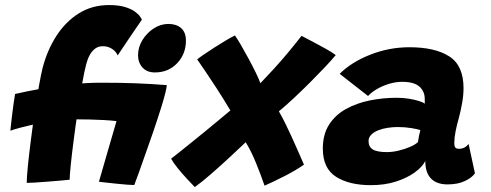

<svg xmlns="http://www.w3.org/2000/svg" viewBox="-20 -723 1939 758"><path d="M591.5 -437Q560 -437 542.5 -456.5Q525 -476 525 -505Q525 -537 542.5 -565.2Q560 -593.5 587.2 -611Q614.5 -628.5 645 -628.5Q676.5 -628.5 695.2 -612Q714 -595.5 714 -562.5Q714 -510 679.5 -473.5Q645 -437 591.5 -437ZM85.5 -1Q85.5 -22 90 -67.2Q94.5 -112.5 101.8 -169.2Q109 -226 117.5 -283Q126 -340 134.2 -386.2Q142.5 -432.5 148.5 -456Q167 -526 203 -581.8Q239 -637.5 291.2 -670.2Q343.5 -703 410.5 -703Q448 -703 472.8 -695.5Q497.5 -688 511.8 -677.8Q526 -667.5 532.5 -658.2Q539 -649 540 -645Q535 -638 521 -617.5Q507 -597 490.5 -572.8Q474 -548.5 461 -528.8Q448 -509 444.5 -504Q444 -506.5 440.2 -512.5Q436.5 -518.5 429.5 -524.8Q422.5 -531 411.5 -535.8Q400.5 -540.5 385 -540.5Q368 -540.5 355.2 -530.8Q342.5 -521 334 -505.2Q325.5 -489.5 320.5 -470Q313 -442 304.2 -392.2Q295.5 -342.5 286.8 -284Q278 -225.5 270.8 -169.2Q263.5 -113 259.2 -70.8Q255 -28.5 255 -13.5Q242.5 -12 218.5 -10Q194.5 -8 167 -5.8Q139.5 -3.5 116.8 -2.2Q94 -1 85.5 -1ZM378.5 -396.5Q455 -396.5 515 -394.2Q575 -392 638.5 -387Q638 -376.5 632.2 -354Q626.5 -331.5 617.8 -303.2Q609 -275 599.8 -247.2Q590.5 -219.5 584 -200Q569 -157 554.2 -115.2Q539.5 -73.5 528 -41Q516.5 -8.5 510 7.5Q500.5 7.5 480.8 6Q461 4.5 438 2Q415 -0.5 396.2 -2.5Q377.5 -4.5 370.5 -5.5Q373.5 -16.5 380.8 -41Q388 -65.5 397.5 -99Q407 -132.5 418.2 -170.2Q429.5 -208 440 -245Q417.5 -247.5 391.2 -249Q365 -250.5 335.8 -251.2Q306.5 -252 273 -252Q240.5 -252 202.2 -247Q164 -242 127.5 -234.5Q91 -227 62.5 -219.5Q34 -212 21 -207Q21.5 -214 23.5 -232Q25.5 -250 28.2 -272.5Q31 -295 34 -316.5Q37 -338 39.5 -352Q85 -362.5 142 -372.8Q199 -383 260.2 -389.8Q321.5 -396.5 378.5 -396.5Z M749 15.5Q738 4.5 719.2 -15.8Q700.5 -36 682.5 -58Q664.5 -80 655.5 -96.5Q665.5 -104 685.5 -120Q705.5 -136 731.5 -157Q757.5 -178 785.8 -201Q814 -224 841 -246.5Q868 -269 889.5 -287Q859 -338 834 -376.2Q809 -414.5 790 -442.5Q771 -470.5 758.5 -488.5Q764 -493.5 782.8 -506.5Q801.5 -519.5 825.5 -534.8Q849.5 -550 872 -563.5Q894.5 -577 907.5 -583Q916.5 -570.5 930.8 -546Q945 -521.5 960.5 -493Q976 -464.5 989 -438Q1002 -411.5 1008 -394.5Q1035 -422.5 1061.2 -451.2Q1087.5 -480 1114.5 -512.2Q1141.5 -544.5 1170.5 -581.5Q1191.5 -570.5 1217.2 -557Q1243 -543.5 1267 -530Q1291 -516.5 1305.5 -505.5Q1287.5 -484 1261 -456Q1234.5 -428 1203.5 -397Q1172.5 -366 1141 -336.5Q1109.5 -307 1081 -283.5Q1094.5 -260 1106.5 -235.5Q1118.5 -211 1130.2 -185.5Q1142 -160 1154.2 -132Q1166.5 -104 1180 -73Q1148 -50.5 1103.8 -28Q1059.5 -5.5 1024.5 10Q1017 -12 1008.5 -34.2Q1000 -56.5 991.2 -78.2Q982.5 -100 972.2 -121Q962 -142 950 -161.5Q922.5 -135.5 898.2 -112.8Q874 -90 852.8 -71Q831.5 -52 813.2 -36Q795 -20 779 -7.2Q763 5.5 749 15.5Z M1444 8Q1359 8 1306.8 -25Q1254.5 -58 1254.5 -136.5Q1254.5 -192.5 1279.2 -231Q1304 -269.5 1346 -292.8Q1388 -316 1439.8 -326.5Q1491.5 -337 1546.5 -337Q1570 -337 1592.8 -333.5Q1615.5 -330 1633.2 -324.5Q1651 -319 1657 -313.5Q1657.5 -320.5 1656.8 -335.8Q1656 -351 1651 -360.5Q1642.5 -380 1622.5 -390Q1602.5 -400 1567.5 -400Q1542.5 -400 1516 -392Q1489.5 -384 1467.5 -371Q1445.5 -358 1433 -344L1321 -431.5Q1367.5 -478 1442 -507.2Q1516.5 -536.5 1596.5 -536.5Q1697 -536.5 1753.5 -500.5Q1810 -464.5 1810 -375Q1810 -347.5 1804.5 -316.5Q1799 -285.5 1791 -255.5Q1783.5 -229.5 1778.5 -204.2Q1773.5 -179 1773.5 -158.5Q1773.5 -144.5 1778.2 -140Q1783 -135.5 1791.5 -135.5Q1804 -135.5 1813.5 -140.5Q1823 -145.5 1830 -154.5L1855 -39Q1844 -22 1815.8 -8.5Q1787.5 5 1747 5Q1704 5 1681.5 -18.2Q1659 -41.5 1659 -87.5Q1647.5 -64 1617 -42Q1586.5 -20 1542.5 -6Q1498.5 8 1444 8ZM1508 -122.5Q1529 -122.5 1553.2 -128.2Q1577.5 -134 1598.5 -143Q1619.5 -152 1630 -162Q1631.5 -173 1634.2 -186.8Q1637 -200.5 1639.5 -209Q1630.5 -213 1604.5 -217.2Q1578.5 -221.5 1550.5 -221.5Q1531.5 -221.5 1511.2 -218.5Q1491 -215.5 1473.8 -208.8Q1456.5 -202 1445.8 -191.2Q1435 -180.5 1435 -166Q1435 -143.5 1451.8 -133Q1468.5 -122.5 1508 -122.5Z"/></svg>

Font: Grandstander Thin ExtraBold
Style: Italic
Weight: 800
Italic angle: -15°
Version: Version 1.200